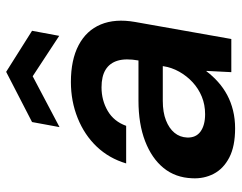

<svg xmlns="http://www.w3.org/2000/svg" viewBox="-98 -654 765 608"><g transform="rotate(-90 284.0 -350.5)"><path d="M181 12Q124 12 88.5 -6.5Q53 -25 37 -56Q21 -87 23 -124Q25 -177 55.5 -214.5Q86 -252 140.5 -273Q195 -294 269 -294H396Q403 -334 395.5 -359.5Q388 -385 367 -398Q346 -411 311 -411Q270 -411 236.5 -391.5Q203 -372 189 -333H70Q86 -387 123 -426Q160 -465 213.5 -486.5Q267 -508 328 -508Q398 -508 444.5 -483.5Q491 -459 510 -413.5Q529 -368 518 -305L464 0H359L363 -79H362Q347 -59 328 -42Q309 -25 286.5 -13Q264 -1 237.5 5.5Q211 12 181 12ZM226 -83Q256 -83 281.5 -93.5Q307 -104 327 -122.5Q347 -141 360.5 -165Q374 -189 378 -216V-217H268Q232 -217 206.5 -207Q181 -197 167 -180Q153 -163 152 -140Q151 -112 171 -97.5Q191 -83 226 -83ZM185 -544 201 -631 360 -713 490 -631 474 -545 346 -629Z"/></g></svg>

Font: DM Sans 28pt SemiBold
Style: Italic
Weight: 600
Italic angle: -10°
Version: Version 4.004;gftools[0.9.30]